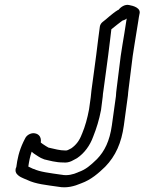

<svg xmlns="http://www.w3.org/2000/svg" viewBox="-20 -776 602 800"><path d="M48 -80C44 -73 43 -62 48 -54C59 -39 73 -35 94 -26C129 -9 174 -5 222 2C258 9 290 0 318 -12C360 -27 391 -55 418 -81C462 -126 486 -181 496 -253L513 -378C513 -386 515 -396 516 -407C521 -442 528 -508 533 -543L540 -588C545 -620 551 -655 556 -687C558 -699 559 -709 561 -717C569 -743 535 -752 518 -755C501 -759 483 -747 474 -735C474 -735 472 -735 471 -734C446 -719 425 -697 407 -684C401 -679 397 -672 396 -665L389 -612C385 -579 377 -514 372 -480L361 -399C360 -390 359 -383 358 -370L351 -320C344 -283 335 -250 322 -219L321 -217C311 -190 297 -172 277 -158C265 -151 259 -149 255 -149H252C229 -149 209 -155 182 -161C178 -163 165 -171 158 -176C155 -178 153 -180 150 -182C154 -211 135 -221 119 -221C108 -221 91 -214 84 -198L77 -184C59 -146 52 -112 48 -80ZM98 -82C101 -103 105 -124 112 -144C117 -139 119 -138 123 -135C124 -135 125 -133 126 -133C132 -130 146 -118 162 -113C163 -113 163 -112 164 -112C186 -107 212 -99 244 -99C271 -96 288 -111 301 -117C332 -138 355 -170 368 -206C382 -241 393 -276 401 -318L408 -373C408 -382 410 -390 411 -399L422 -480C427 -514 435 -579 439 -612L444 -654C462 -668 477 -681 490 -690C496 -692 503 -694 508 -699L506 -687C501 -655 496 -622 490 -588L483 -543C478 -508 471 -442 466 -407C465 -396 463 -386 463 -375L446 -253C437 -189 416 -146 384 -113C356 -86 338 -70 307 -59C306 -59 305 -58 305 -58C285 -49 260 -43 237 -48H236C187 -55 145 -60 121 -72H119C110 -76 103 -80 98 -82Z"/></svg>

Font: Hussar Pisanka
Style: OutKur
Weight: 400
Designer: Robert Jablonski
Foundry: Cannot Into Space Fonts
Version: Version 1.070